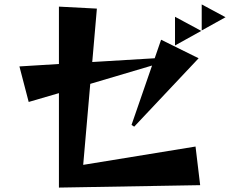

<svg xmlns="http://www.w3.org/2000/svg" viewBox="-20 -834 1042 870"><path d="M894 -696V-814L1002 -756ZM247 16V-412L110 -372L68 -533L247 -544V-804L419 -795L398 -553L681 -570L710 -654L880 -570L588 -260L576 -268L669 -537L389 -454L357 -87L866 -170L887 5ZM773 -628V-758L892 -694Z"/></svg>

Font: Reggae One
Style: Regular
Weight: 400
Designer: Fontworks Inc.
Foundry: Fontworks Inc.
Version: Version 1.100